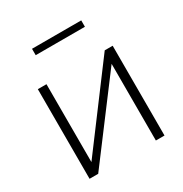

<svg xmlns="http://www.w3.org/2000/svg" viewBox="-165 -836 919 963"><g transform="rotate(-30 294.5 -354.5)"><path d="M78 0V-519H128V-68L466 -520H512V0H462V-444L128 0ZM154 -672V-709H439V-672Z"/></g></svg>

Font: Raleway Light
Style: Regular
Weight: 300
Designer: Matt McInerney, Pablo Impallari, Rodrigo Fuenzalida
Foundry: Matt McInerney, Pablo Impallari, Rodrigo Fuenzalida
Version: Version 4.026